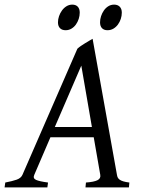

<svg xmlns="http://www.w3.org/2000/svg" viewBox="-37 -811 617 831"><path d="M181.2 -216.8 111.3 -54.2Q104.5 -39.1 118.9 -32.5Q133.3 -25.9 170.9 -21L168 0H-17.1L-14.2 -21Q16.6 -26.9 35.2 -33.4Q53.7 -40 60.1 -54.2L297.9 -600.1Q304.2 -606 313 -612.1Q321.8 -618.2 331.1 -623.8Q340.3 -629.4 348.9 -634.5Q357.4 -639.6 363.8 -643.1L469.2 -54.2Q470.2 -47.4 472.9 -42.2Q475.6 -37.1 481.4 -33Q487.3 -28.8 497.3 -25.9Q507.3 -22.9 522.9 -21L521 0H333L335 -21Q369.6 -23.4 384.8 -31Q399.9 -38.6 397 -54.2L368.7 -216.8ZM360.8 -261.2 314.9 -526.9 200.2 -261.2ZM308.1 -756.3Q308.1 -742.7 303.7 -729.2Q299.3 -715.8 291.5 -704.8Q283.7 -693.8 272.2 -687Q260.7 -680.2 247.1 -680.2Q231.4 -680.2 222.7 -689Q213.9 -697.8 213.9 -714.4Q213.9 -727.5 218.5 -741Q223.1 -754.4 231.2 -765.6Q239.3 -776.9 250.7 -783.9Q262.2 -791 275.9 -791Q291 -791 299.6 -782Q308.1 -772.9 308.1 -756.3ZM490.2 -756.3Q490.2 -742.7 485.8 -729.2Q481.4 -715.8 473.4 -704.8Q465.3 -693.8 453.9 -687Q442.4 -680.2 428.2 -680.2Q413.1 -680.2 404.5 -689Q396 -697.8 396 -714.4Q396 -727.5 400.4 -741Q404.8 -754.4 412.6 -765.6Q420.4 -776.9 431.6 -783.9Q442.9 -791 457 -791Q472.2 -791 481.2 -782Q490.2 -772.9 490.2 -756.3Z"/></svg>

Font: Gentium Plus Afr
Style: Italic
Weight: 400
Italic angle: -8°
Designer: J. Victor Gaultney, Annie Olsen, Iska Routamaa, Becca Hirsbrunner
Foundry: SIL International
Version: Version 5.000